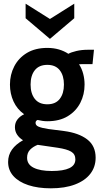

<svg xmlns="http://www.w3.org/2000/svg" viewBox="-20 -770 541 1042"><path d="M256 252Q186 252 133.8 234.8Q81.5 217.5 52.8 185.5Q24 153.5 24 109Q24 71.5 44.8 42.2Q65.5 13 105 -9Q85 -21 73 -39Q61 -57 61 -80Q61 -104 74.8 -121.8Q88.5 -139.5 111 -150Q73 -177 53.5 -219.2Q34 -261.5 34 -311Q34 -365 57.5 -410.2Q81 -455.5 126.2 -482.8Q171.5 -510 237 -510Q271 -510 299.8 -501.5Q328.5 -493 351 -478Q366 -486.5 394.5 -493.2Q423 -500 458 -500Q466.5 -500 474.2 -500Q482 -500 490 -500L482 -422Q471 -422 459.8 -422Q448.5 -422 437 -422Q432.5 -422 425 -422Q417.5 -422 409 -421Q424 -398 431.5 -369.5Q439 -341 439 -311Q439 -257 415.8 -211.8Q392.5 -166.5 347.5 -139.2Q302.5 -112 237 -112Q223 -112 210 -114Q197 -116 184 -119Q173 -114.5 173 -103Q173 -89.5 189.5 -82.5Q206 -75.5 241 -70L327 -59Q407.5 -48.5 453.2 -13.5Q499 21.5 499 86Q499 136 470.2 173.2Q441.5 210.5 387 231.2Q332.5 252 256 252ZM261 158Q324 158 356.5 142.5Q389 127 389 95Q389 66.5 366.2 53Q343.5 39.5 294 32L184.5 16Q160 25.5 143.5 42.2Q127 59 127 86Q127 122.5 162.5 140.2Q198 158 261 158ZM237 -204Q281.5 -204 304.2 -233.2Q327 -262.5 327 -311Q327 -360 304.2 -389Q281.5 -418 237 -418Q192 -418 169 -389Q146 -360 146 -311Q146 -262.5 169 -233.2Q192 -204 237 -204ZM251 -559 119 -671V-750L251 -667L383 -750V-671Z"/></svg>

Font: Cabin Resolve
Style: Bold-Resolve
Weight: 700
Designer: Pablo Impallari
Foundry: Pablo Impallari. http://www.impallari.com Igino Marini. http://www.ikern.com
Version: Version 3.001